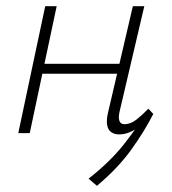

<svg xmlns="http://www.w3.org/2000/svg" viewBox="-20 -430 554 620"><path d="M365 4Q350 4 339.5 -3Q329 -10 326 -26Q323 -42 329 -67L409 -410H446L366 -69Q362 -51 365.5 -40Q369 -29 382 -29Q402 -29 421.5 -44.5Q441 -60 459 -79L475 -62Q450 -35 421.5 -15.5Q393 4 365 4ZM39 0 126 -410H163L76 0ZM97 -192 103 -224H388L381 -192ZM293 170 266 147Q336 92 380.5 35.5Q425 -21 458 -76L475 -62Q446 -5 403 54.5Q360 114 293 170Z"/></svg>

Font: Ysabeau ExtraLight
Style: Italic
Weight: 250
Italic angle: -12°
Version: Version 2.000;gftools[0.9.27.dev2+g8671c4b]